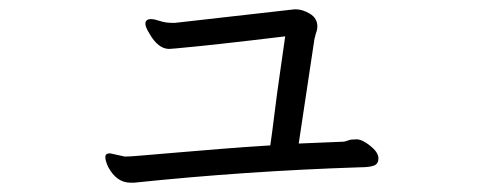

<svg xmlns="http://www.w3.org/2000/svg" viewBox="-20 -403 1040 412"><path d="M356 -354 612 -383H615Q629 -383 645 -373.5Q661 -364 661 -346Q661 -340 659 -334.5Q657 -329 656.5 -326Q656 -323 655 -321L621 -95L718 -99Q723 -100 728 -102Q733 -104 745 -104Q757 -104 774 -90.5Q791 -77 792 -65V-63Q792 -51 782 -47.5Q772 -44 752 -44Q507 -36 268 -11H260Q230 -11 212 -45Q206 -58 206 -66Q206 -74 216 -74L248 -67Q258 -67 280.5 -69Q303 -71 351.5 -75Q400 -79 454 -83.5Q508 -88 560 -91Q564 -118 569 -159Q574 -200 580.5 -244.5Q587 -289 592 -325Q435 -306 356 -299L343 -298Q319 -298 300 -332Q292 -345 292 -352Q292 -362 304 -362Q311 -362 323 -358Q335 -354 349 -354Z"/></svg>

Font: ToneOZ-Pinyin-WenKai-Regular
Style: Regular
Weight: 400
Designer: Fontworks Inc.
Foundry: ToneOZ
Version: Version 0.240331